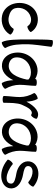

<svg xmlns="http://www.w3.org/2000/svg" viewBox="1129 -1988 901 3199"><g transform="rotate(90 1579.5 -388.5)"><path d="M513 -455C458 -550 343 -588 236 -560C74 -516 -4 -336 42 -167C68 -71 142 7 239 27C363 53 493 4 556 -105C561 -114 543 -133 516 -149C488 -164 463 -170 458 -162C419 -95 339 -68 262 -84C199 -97 135 -127 118 -188C88 -302 152 -420 265 -450C323 -466 386 -449 415 -398C420 -390 446 -396 473 -411C500 -427 518 -447 513 -455Z M648 -808C637 -732 637 -536 637 -400C637 -254 637 -48 681 28C686 37 712 31 739 15C766 0 784 -20 779 -28C717 -137 717 -272 717 -400C717 -470 742 -662 760 -792C761 -802 737 -813 706 -818C675 -822 649 -817 648 -808Z M1459 -28C1417 -101 1393 -183 1393 -267C1393 -356 1410 -444 1410 -533C1410 -543 1385 -551 1353 -551C1322 -551 1297 -543 1297 -533C1297 -530 1297 -526 1297 -523C1243 -556 1180 -572 1117 -561C939 -530 829 -352 861 -171C878 -71 946 15 1044 28C1170 44 1258 -39 1316 -160C1319 -92 1330 -25 1361 28C1366 37 1392 31 1419 15C1446 0 1464 -20 1459 -28ZM1058 -85C1001 -92 949 -129 939 -185C917 -310 1008 -427 1137 -449C1196 -460 1260 -452 1304 -414C1305 -405 1306 -396 1306 -386C1272 -223 1202 -66 1058 -85Z M1693 0C1693 -103 1693 -229 1726 -304C1768 -400 1822 -503 1894 -457C1902 -452 1923 -469 1940 -495C1957 -522 1964 -547 1955 -553C1851 -619 1744 -514 1674 -379C1670 -445 1659 -510 1629 -562C1624 -570 1598 -564 1571 -549C1544 -533 1526 -514 1531 -505C1573 -432 1597 -351 1597 -267C1597 -186 1583 -106 1580 -26C1580 -19 1580 -12 1580 -4C1580 -4 1580 -3 1580 -2C1580 -1 1580 -1 1580 0C1580 10 1605 18 1637 18C1668 18 1693 10 1693 0Z M2558 -28C2516 -101 2492 -183 2492 -267C2492 -356 2509 -444 2509 -533C2509 -543 2484 -551 2452 -551C2421 -551 2396 -543 2396 -533C2396 -530 2396 -526 2396 -523C2342 -556 2279 -572 2216 -561C2038 -530 1928 -352 1960 -171C1977 -71 2045 15 2143 28C2269 44 2357 -39 2415 -160C2418 -92 2429 -25 2460 28C2465 37 2491 31 2518 15C2545 0 2563 -20 2558 -28ZM2157 -85C2100 -92 2048 -129 2038 -185C2016 -310 2107 -427 2236 -449C2295 -460 2359 -452 2403 -414C2404 -405 2405 -396 2405 -386C2371 -223 2301 -66 2157 -85Z M2643 -63C2859 118 3130 44 3119 -136C3112 -243 3001 -302 2889 -322C2825 -334 2749 -348 2747 -401C2744 -498 2892 -512 3014 -410C3022 -404 3044 -418 3064 -442C3084 -466 3095 -490 3087 -497C2905 -649 2663 -570 2668 -399C2671 -298 2765 -230 2869 -211C2942 -198 3036 -181 3039 -131C3047 -14 2868 -22 2715 -150C2708 -156 2686 -142 2665 -118C2645 -94 2635 -70 2643 -63Z"/></g></svg>

Font: Nupuram SemiBold
Style: Regular
Weight: 600
Designer: Santhosh Thottingal (santhosh.thottingal@gmail.com)
Foundry: SMC
Version: Version 1.000